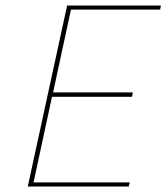

<svg xmlns="http://www.w3.org/2000/svg" viewBox="-20 -678 605 698"><path d="M562 -643H238L173 -342H463L460 -326H169L102 -15H452L448 0H81L224 -658H565Z"/></svg>

Font: EauTestText Thin
Style: Italic
Weight: 250
Italic angle: -12°
Designer: Christian Thalmann (Catharsis Fonts)
Version: Version 0.001;PS 000.001;hotconv 1.0.88;makeotf.lib2.5.64775